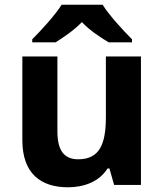

<svg xmlns="http://www.w3.org/2000/svg" viewBox="-20 -786 697 816"><path d="M416 -766H242C214 -721 154 -656 117 -619V-606H216C251 -628 293 -656 328 -692C362 -656 407 -627 442 -606H541V-619C505 -655 444 -721 416 -766ZM579 -546H430V-289C430 -173 403 -109 312 -109C251 -109 224 -149 224 -227V-546H75V-190C75 -50 152 10 269 10C337 10 402 -14 437 -70H445L465 0H579Z"/></svg>

Font: Noto Sans Javanese
Style: Bold
Weight: 700
Designer: Monotype Design Team
Foundry: Monotype Imaging Inc.
Version: Version 2.005